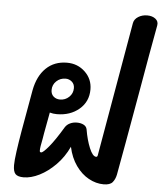

<svg xmlns="http://www.w3.org/2000/svg" viewBox="-59 -932 831 983"><g transform="rotate(5 357.0 -440.5)"><path d="M713 -834Q688 -700 650 -480Q596 -173 574 -55Q569 -31 556 -15.5Q543 0 510 0Q471 0 433.5 -20.5Q396 -41 367.5 -81Q339 -121 327 -177Q302 -123 262.5 -83Q223 -43 180 -21.5Q137 0 99 0Q69 0 57 -12.5Q45 -25 45 -58Q45 -82 51.5 -129Q58 -176 68 -234L106 -448Q120 -522 162.5 -563Q205 -604 270 -604Q325 -604 363 -567.5Q401 -531 401 -478Q401 -415 355 -376Q309 -337 240 -337Q221 -337 204 -342L184 -234L179 -204Q170 -161 170 -145Q170 -139 171.5 -137Q173 -135 178 -135Q187 -135 216 -169.5Q245 -204 287 -274Q296 -288 312 -295.5Q328 -303 347 -303Q367 -303 381.5 -295.5Q396 -288 399 -273Q408 -219 425 -178Q442 -137 460 -137Q467 -137 468 -147L588 -836Q592 -856 612 -868.5Q632 -881 658 -881Q684 -881 700.5 -868Q717 -855 713 -834ZM203 -458Q203 -437 216.5 -425Q230 -413 250 -413Q277 -413 296.5 -431.5Q316 -450 316 -477Q316 -498 302 -510Q288 -522 270 -522Q242 -522 222.5 -503.5Q203 -485 203 -458Z"/></g></svg>

Font: Mali SemiBold
Style: Italic
Weight: 600
Italic angle: -10°
Version: Version 1.000; ttfautohint (v1.6)